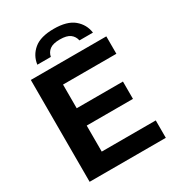

<svg xmlns="http://www.w3.org/2000/svg" viewBox="-219 -1077 1106 1208"><g transform="rotate(-30 334.0 -473.0)"><path d="M73.5 0V-740H622V-613.5H234.5V-441.5H570.5V-315.5H234.5V-126.5H627V0ZM157 -802.5Q165.5 -865.5 214 -906Q262.5 -946.5 358.5 -946.5Q455 -946.5 503.8 -905.8Q552.5 -865 561 -802.5H463Q456.5 -833.5 432.5 -851.5Q408.5 -869.5 358.5 -869.5Q309 -869.5 285 -851.5Q261 -833.5 255 -802.5Z"/></g></svg>

Font: Encode Sans Semi Expanded
Style: Bold
Weight: 700
Width: 6
Designer: Multiple Designers
Foundry: Impallari Type
Version: Version 3.000; ttfautohint (v1.8.3) -l 8 -r 50 -G 200 -x 14 